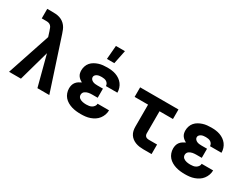

<svg xmlns="http://www.w3.org/2000/svg" viewBox="-58 -1333 2516 1917"><g transform="rotate(30 1200.0 -374.5)"><path d="M68 0 233 -495 213 -558V-559H212Q208 -572 203 -585Q198 -598 188 -608Q178 -618 164.5 -621.5Q151 -625 137 -625H84V-735H137Q160 -735 182.5 -733.5Q205 -732 227 -725Q249 -718 267.5 -705Q286 -692 300 -674Q314 -656 322.5 -635Q331 -614 338 -593L532 0H395L303 -350L205 0Z M898 8Q871 8 844.5 5Q818 2 793 -5.5Q768 -13 744.5 -26.5Q721 -40 704 -59.5Q687 -79 678 -104.5Q669 -130 669 -157Q669 -176 674 -194.5Q679 -213 690.5 -228Q702 -243 718 -253.5Q734 -264 751 -272Q736 -279 723.5 -289Q711 -299 701.5 -312.5Q692 -326 688.5 -342Q685 -358 685 -374Q685 -398 693 -422Q701 -446 717 -464.5Q733 -483 755 -495.5Q777 -508 800.5 -515.5Q824 -523 848.5 -525.5Q873 -528 897 -528Q923 -528 948 -525Q973 -522 997 -513.5Q1021 -505 1042 -490.5Q1063 -476 1078 -456Q1093 -436 1101 -411.5Q1109 -387 1109 -361V-360H977Q977 -374 969.5 -386.5Q962 -399 950.5 -406Q939 -413 925 -415.5Q911 -418 897 -418Q884 -418 871.5 -416.5Q859 -415 847 -410Q835 -405 826 -395Q817 -385 817 -372Q817 -358 826 -347.5Q835 -337 847.5 -331.5Q860 -326 873.5 -324.5Q887 -323 900 -323H964V-218H900Q889 -218 878.5 -217Q868 -216 857.5 -214Q847 -212 837 -207.5Q827 -203 818.5 -196.5Q810 -190 805.5 -180Q801 -170 801 -159Q801 -148 805.5 -138.5Q810 -129 818.5 -122.5Q827 -116 836.5 -112Q846 -108 856 -106Q866 -104 876.5 -103Q887 -102 898 -102Q914 -102 930 -104.5Q946 -107 960 -115Q974 -123 983.5 -136.5Q993 -150 993 -166H1125Q1125 -139 1116 -113.5Q1107 -88 1090.5 -66.5Q1074 -45 1051.5 -30.5Q1029 -16 1003.5 -7Q978 2 951.5 5Q925 8 898 8ZM850 -600 863 -757H967L935 -600Z M1615 0Q1593 0 1570.5 -3Q1548 -6 1526.5 -14Q1505 -22 1487 -35.5Q1469 -49 1456.5 -68Q1444 -87 1439 -109.5Q1434 -132 1434 -155V-410H1279V-520H1721V-410H1566V-155Q1566 -145 1569.5 -136Q1573 -127 1580 -121Q1587 -115 1596.5 -112.5Q1606 -110 1615 -110H1711V0Z M2098 8Q2071 8 2044.5 5Q2018 2 1993 -5.5Q1968 -13 1944.5 -26.5Q1921 -40 1904 -59.5Q1887 -79 1878 -104.5Q1869 -130 1869 -157Q1869 -176 1874 -194.5Q1879 -213 1890.5 -228Q1902 -243 1918 -253.5Q1934 -264 1951 -272Q1936 -279 1923.5 -289Q1911 -299 1901.5 -312.5Q1892 -326 1888.5 -342Q1885 -358 1885 -374Q1885 -398 1893 -422Q1901 -446 1917 -464.5Q1933 -483 1955 -495.5Q1977 -508 2000.5 -515.5Q2024 -523 2048.5 -525.5Q2073 -528 2097 -528Q2123 -528 2148 -525Q2173 -522 2197 -513.5Q2221 -505 2242 -490.5Q2263 -476 2278 -456Q2293 -436 2301 -411.5Q2309 -387 2309 -361V-360H2177Q2177 -374 2169.5 -386.5Q2162 -399 2150.5 -406Q2139 -413 2125 -415.5Q2111 -418 2097 -418Q2084 -418 2071.5 -416.5Q2059 -415 2047 -410Q2035 -405 2026 -395Q2017 -385 2017 -372Q2017 -358 2026 -347.5Q2035 -337 2047.5 -331.5Q2060 -326 2073.5 -324.5Q2087 -323 2100 -323H2164V-218H2100Q2089 -218 2078.5 -217Q2068 -216 2057.5 -214Q2047 -212 2037 -207.5Q2027 -203 2018.5 -196.5Q2010 -190 2005.5 -180Q2001 -170 2001 -159Q2001 -148 2005.5 -138.5Q2010 -129 2018.5 -122.5Q2027 -116 2036.5 -112Q2046 -108 2056 -106Q2066 -104 2076.5 -103Q2087 -102 2098 -102Q2114 -102 2130 -104.5Q2146 -107 2160 -115Q2174 -123 2183.5 -136.5Q2193 -150 2193 -166H2325Q2325 -139 2316 -113.5Q2307 -88 2290.5 -66.5Q2274 -45 2251.5 -30.5Q2229 -16 2203.5 -7Q2178 2 2151.5 5Q2125 8 2098 8Z"/></g></svg>

Font: Iosevka Etoile Extrabold
Style: Regular
Weight: 800
Designer: Belleve Invis
Foundry: Belleve Invis
Version: Version 22.1.2; ttfautohint (v1.8.4)